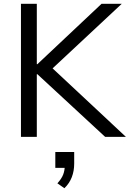

<svg xmlns="http://www.w3.org/2000/svg" viewBox="-20 -725 687 1017"><path d="M91 0V-705H175V-385H178L518 -705H625L233 -339L236 -384L647 0H537L178 -332H175V0ZM321 272 284 246Q306 222 314.5 200Q323 178 323 153L343 164H273V80H373V142Q373 180 360.5 213Q348 246 321 272Z"/></svg>

Font: Nunito Sans 11pt
Style: Regular
Weight: 400
Version: Version 3.101;gftools[0.9.27]